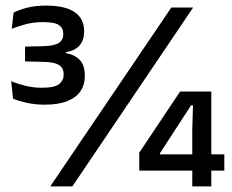

<svg xmlns="http://www.w3.org/2000/svg" viewBox="-20 -666 830 686"><path d="M140 -292Q104.5 -292 74.2 -299Q44 -306 26.5 -313.5L20 -376Q41 -367 69.5 -359.8Q98 -352.5 129.5 -352.5Q175.5 -352.5 191.5 -365.8Q207.5 -379 207.5 -399V-401.5Q207.5 -411.5 203.8 -419.5Q200 -427.5 191.8 -433Q183.5 -438.5 169.8 -441.5Q156 -444.5 135.5 -445L69.5 -446.5V-499.5L135.5 -501Q173.5 -502 189.8 -512.5Q206 -523 206 -543V-546Q206 -565.5 190.8 -576.2Q175.5 -587 134 -587Q99.5 -587 71 -579.2Q42.5 -571.5 22 -563L28.5 -621Q48 -631 77.2 -638.5Q106.5 -646 144 -646Q212.5 -646 246.5 -622.8Q280.5 -599.5 280.5 -555.5V-552Q280.5 -522.5 264.5 -503.8Q248.5 -485 215 -479.5V-471.5L212.5 -477Q248.5 -470.5 265.8 -451Q283 -431.5 283 -397V-392.5Q283 -363.5 268 -340.8Q253 -318 221.2 -305Q189.5 -292 140 -292ZM238.5 0H159.5L592 -639H670ZM735 0H667V-204L669.5 -289.5H662.5L551.5 -118.5V-94.5L518 -114.5H781.5V-56.5H477.5V-120.5L623.5 -339H735Z"/></svg>

Font: Anek Malayalam Medium
Style: Regular
Weight: 500
Designer: Maithili Shingre (Malayalam) & Yesha Goshar (Latin)
Foundry: Ek Type
Version: Version 1.003